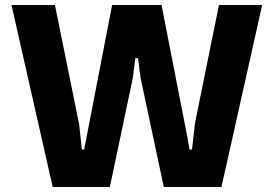

<svg xmlns="http://www.w3.org/2000/svg" viewBox="-20 -749 1097 769"><path d="M191 0 26 -729H200L297 -251L308 -150H317L326 -196L429 -729H627L731 -197L739 -150H749L761 -256L857 -729H1030L867 0H636L543 -437L533 -516H522L512 -437L420 0Z"/></svg>

Font: Hubot Sans Condensed ExtraLight
Style: Bold
Weight: 700
Version: Version 2.000